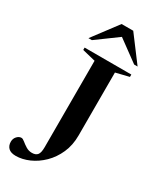

<svg xmlns="http://www.w3.org/2000/svg" viewBox="-235 -1005 895 1086"><g transform="rotate(30 212.0 -462.0)"><path d="M321.5 -267.5Q321.5 -204 298.8 -152.8Q276 -101.5 238.8 -65Q201.5 -28.5 157.2 -9Q113 10.5 70.5 10.5Q38 10.5 22.5 -4.8Q7 -20 7 -45.5Q7 -66 20 -80.2Q33 -94.5 49 -94.5Q57.5 -94.5 70.8 -83.5Q84 -72.5 102 -61.2Q120 -50 141.5 -50Q166 -50 177.2 -63.8Q188.5 -77.5 188.5 -114V-678.5L102.5 -699.5V-715H407.5V-699.5L321.5 -678.5ZM393 -772 255 -873 117 -772H94.5L217 -935H293L415.5 -772Z"/></g></svg>

Font: Newsreader Display Medium
Style: Regular
Weight: 500
Designer: Hugues Gentile
Foundry: Production Type
Version: Version 1.001